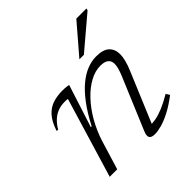

<svg xmlns="http://www.w3.org/2000/svg" viewBox="-193 -860 1014 1014"><g transform="rotate(-45 314.0 -353.0)"><path d="M46.5 -368 36.5 -370Q54 -422.5 79.2 -450.2Q104.5 -478 137 -488.5Q169.5 -499 208.5 -499Q216.5 -499 224.8 -498.5Q233 -498 241 -497Q249 -496 255 -494.5L178.5 -256H184.5Q219 -322.5 254 -369Q289 -415.5 324 -444.5Q359 -473.5 393.8 -487Q428.5 -500.5 462 -500.5Q514 -500.5 537.2 -478.5Q560.5 -456.5 560.5 -419Q560.5 -399.5 554.2 -374.5Q548 -349.5 534 -317L409.5 -20L400.5 -41Q421 -39.5 447 -44Q473 -48.5 506.2 -62.2Q539.5 -76 582 -101L594.5 -80Q547.5 -44.5 509.2 -25Q471 -5.5 441.8 2.2Q412.5 10 392 10Q366.5 10 359 -2.2Q351.5 -14.5 363.5 -42.5L484.5 -330.5Q494.5 -354.5 499.2 -372Q504 -389.5 504 -403Q504 -426 489 -438Q474 -450 443 -450Q404 -450 363.5 -428Q323 -406 285.5 -366.2Q248 -326.5 217.8 -273.8Q187.5 -221 168 -159L119.5 0H63.5L198 -446.5Q194 -448 188 -448.2Q182 -448.5 176 -448.5Q147.5 -448.5 124.2 -439.8Q101 -431 81.8 -413.2Q62.5 -395.5 46.5 -368ZM389 -552 529.5 -715.5H605L602.5 -704.5L422.5 -552Z"/></g></svg>

Font: Newsreader 9pt Light
Style: Italic
Weight: 300
Italic angle: -17°
Designer: Hugues Gentile
Foundry: Production Type
Version: Version 1.003